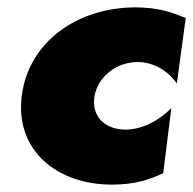

<svg xmlns="http://www.w3.org/2000/svg" viewBox="-20 -490 523 520"><path d="M236 -230C245 -281 294 -322 353 -322C392 -322 432 -302 459 -264L483 -441C445 -457 407 -470 347 -470C191 -470 58 -378 39 -231C20 -85 132 10 283 10C344 10 384 -3 422 -21L444 -197C409 -162 363 -138 316 -139C263 -141 227 -175 236 -230Z"/></svg>

Font: Jost* Black
Style: Italic
Weight: 900
Italic angle: -10°
Version: Version 3.7